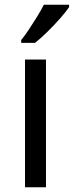

<svg xmlns="http://www.w3.org/2000/svg" viewBox="-20 -786 310 806"><path d="M173 0H85V-536H173ZM270 -766V-756Q258 -738 233 -709.5Q208 -681 179 -652.5Q150 -624 127 -606H69V-618Q84 -636 101.5 -662.5Q119 -689 136 -716.5Q153 -744 164 -766Z"/></svg>

Font: Noto IKEA Arabic
Style: Regular
Weight: 400
Designer: Monotype Design Team
Foundry: Monotype Imaging Inc.
Version: Version 1.200